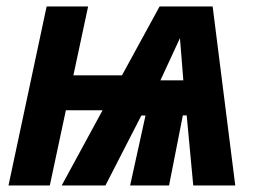

<svg xmlns="http://www.w3.org/2000/svg" viewBox="-20 -565 787 585"><path d="M5.9 0 122.1 -545.4H248.5L203.6 -335.4H351.6L466.3 -545.4H627.9L696.8 0H568.8L548.8 -213.4H537.1L495.1 0H376.5L423.3 -212.9H410.6L301.3 0H168L292.5 -229H180.7L131.8 0ZM468.8 -320.3H538.6L528.3 -448.7Z"/></svg>

Font: Open Sans SemiCondensed
Style: Bold Italic
Weight: 700
Width: 4
Italic angle: -12°
Designer: Monotype Design Team
Foundry: Monotype Imaging Inc.
Version: Version 3.003